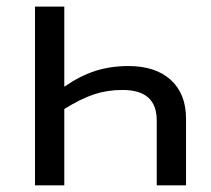

<svg xmlns="http://www.w3.org/2000/svg" viewBox="-20 -556 633 576"><path d="M450.2 0V-194.8Q450.2 -286.1 348.1 -286.1Q301.8 -286.1 262.7 -273.2Q223.6 -260.3 172.9 -229V0H85V-536.1H172.9V-295.9Q221.2 -329.1 266.8 -343.5Q312.5 -357.9 365.2 -357.9Q446.8 -357.9 492.4 -316.2Q538.1 -274.4 538.1 -200.2V0Z"/></svg>

Font: Noto Sans Southeast Asian
Style: Regular
Weight: 400
Designer: Monotype Design Team
Foundry: Monotype Imaging Inc.
Version: Version 1.06 uh; ttfautohint (v1.4.1)